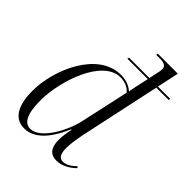

<svg xmlns="http://www.w3.org/2000/svg" viewBox="-217 -877 1003 1003"><g transform="rotate(45 284.5 -375.0)"><path d="M138 10C202 10 263 -38 315 -160H319C312 -127 308 -99 308 -75C308 -19 331 10 376 10C417 10 455 -13 482 -40L476 -48C453 -26 429 -10 405 -10C378 -10 366 -30 366 -77C366 -108 377 -171 385 -205L476 -629H567L569 -639H478L504 -760H356L354 -750H380C413 -750 430 -742 430 -719C430 -709 428 -698 425 -685L415 -639H265L262 -629H413L404 -588C399 -565 393 -539 389 -514C367 -534 337 -546 299 -546C129 -546 30 -319 30 -159C30 -62 60 10 138 10ZM162 -11C122 -11 95 -49 95 -153C95 -299 174 -535 306 -535C338 -535 370 -522 385 -500L325 -227C307 -147 238 -11 162 -11Z"/></g></svg>

Font: Noto Serif Display SemiCondensed Light
Style: Italic
Weight: 300
Width: 4
Italic angle: -12°
Designer: Monotype Design Team
Foundry: Monotype Imaging Inc.
Version: Version 2.009